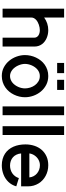

<svg xmlns="http://www.w3.org/2000/svg" viewBox="687 -1417 739 2153"><g transform="rotate(90 1056.5 -340.5)"><path d="M176.6 -689.9H77.4V0H176.6V-322.3Q176.6 -337.9 183.3 -351Q190.1 -364.1 201.2 -374.7Q212.3 -385.3 226.9 -393.3Q241.4 -401.3 257.1 -406.6Q272.8 -412 288.4 -414.8Q304.1 -417.6 317.7 -417.6Q332.9 -417.6 348.1 -414.1Q363.3 -410.6 375.4 -403.1Q387.5 -395.5 395.1 -383.4Q402.6 -371.4 402.6 -354.4V0H501.9V-358.2Q501.9 -383.4 494.6 -404.4Q487.4 -425.5 474.6 -442.6Q461.7 -459.8 444.2 -472.8Q426.7 -485.8 406.2 -494.6Q385.7 -503.3 363.2 -507.8Q340.6 -512.2 317.7 -512.2Q298.4 -512.2 279.6 -509.2Q260.8 -506.2 243.3 -500.5Q225.8 -494.7 209 -486.1Q192.2 -477.4 176.6 -466.1Z M1070.4 -251Q1070.4 -297.9 1054 -344.5Q1037.6 -391.1 1006.9 -428.5Q976.2 -465.8 932 -489Q887.8 -512.2 832.2 -512.2Q794.8 -512.2 762.9 -501.5Q731.1 -490.7 704.9 -472.2Q678.8 -453.6 658.9 -428.5Q638.9 -403.3 625.3 -374.3Q611.6 -345.2 604.6 -313.7Q597.6 -282.2 597.6 -251Q597.6 -205.1 613.8 -158.9Q630 -112.8 660.3 -75.4Q690.6 -38.1 734.1 -14.6Q777.5 8.8 832.1 8.8Q869.2 8.8 901.3 -1.7Q933.3 -12.2 959.8 -30.5Q986.3 -48.8 1006.8 -73.7Q1027.3 -98.6 1041.4 -127.7Q1055.5 -156.7 1063 -188.2Q1070.4 -219.7 1070.4 -251ZM971.2 -250.9Q971.2 -232.5 966.9 -213Q962.6 -193.5 954.2 -174.9Q945.8 -156.3 933.9 -139.7Q921.9 -123 906.5 -110.4Q891.1 -97.8 872.4 -90.6Q853.7 -83.4 832.3 -83.4Q811.7 -83.4 793.8 -91Q775.8 -98.6 760.7 -111.3Q745.6 -124.1 733.7 -140.9Q721.8 -157.7 713.6 -176.4Q705.4 -195.1 700.9 -214.3Q696.5 -233.5 696.5 -250.9Q696.5 -268.8 700.7 -287.9Q704.9 -306.9 712.7 -325.5Q720.6 -344 732.4 -360.8Q744.1 -377.6 759.2 -390.3Q774.2 -402.9 792.5 -410.3Q810.8 -417.6 832.3 -417.6Q865.9 -417.6 891.8 -402.2Q917.8 -386.8 935.4 -362.7Q952.9 -338.7 962.1 -309.1Q971.2 -279.5 971.2 -250.9ZM799.8 -689.9H685.9V-611.8H799.8ZM988.8 -689.9H874.9V-611.8H988.8Z M1272 -689.9H1172.9V0H1272Z M1494.1 -689.9H1395V0H1494.1Z M1976.9 -182.5Q1970 -159.6 1956.4 -141.2Q1942.9 -122.8 1924.4 -109.9Q1906 -97.1 1883.6 -90.3Q1861.3 -83.5 1837.3 -83.5Q1809 -83.5 1785 -92Q1760.9 -100.6 1743.1 -116.6Q1725.3 -132.5 1714.3 -155.6Q1703.2 -178.6 1700.5 -207.9H2069.6V-284.6Q2069.6 -318 2061.2 -347.8Q2052.7 -377.5 2037.3 -402.9Q2021.9 -428.2 2000.2 -448.4Q1978.5 -468.7 1952.2 -482.8Q1925.9 -497 1895.7 -504.6Q1865.4 -512.2 1832.8 -512.2Q1776.7 -512.2 1733.2 -492.2Q1689.6 -472.3 1659.9 -437.7Q1630.1 -403.2 1614.7 -356.4Q1599.3 -309.6 1599.3 -255.9Q1599.3 -219 1605.7 -185Q1612.1 -151 1625 -121.6Q1638 -92.2 1657.5 -68.2Q1677.1 -44.1 1703.2 -27.1Q1729.3 -10 1762.3 -0.6Q1795.2 8.8 1834.6 8.8Q1860.9 8.8 1886.6 4.1Q1912.2 -0.7 1936 -9.9Q1959.9 -19 1981 -32.9Q2002.1 -46.7 2019.3 -64.7Q2036.5 -82.7 2049.5 -105Q2062.5 -127.2 2069.5 -153.6ZM1700.5 -300.2Q1702.6 -316.5 1708.7 -331.5Q1714.7 -346.5 1723.8 -359.6Q1732.9 -372.8 1744.9 -383.7Q1756.8 -394.7 1770.8 -402.4Q1784.9 -410.2 1800.5 -414.4Q1816.2 -418.6 1832.8 -418.6Q1859.2 -418.6 1882.7 -410Q1906.2 -401.4 1924.7 -385.9Q1943.2 -370.4 1954.9 -348.7Q1966.7 -327 1969.4 -300.2Z"/></g></svg>

Font: Saysettha
Style: Regular
Weight: 400
Designer: John M. Durdin
Foundry: Lao Script for Windows
Version: Version 2.201